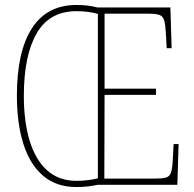

<svg xmlns="http://www.w3.org/2000/svg" viewBox="-20 -744 783 773"><path d="M287 9Q207 9 154 -36Q101 -81 74.5 -163.5Q48 -246 48 -359Q48 -536 108.5 -630Q169 -724 288 -724Q335 -724 372 -714H666L671 -550H651L648 -608Q646 -645 641 -662Q636 -679 621.5 -684Q607 -689 575 -689H401V-387H608V-362H401L400 -25H604Q634 -25 648 -29Q662 -33 667.5 -47Q673 -61 675 -90L679 -164H699L694 0H373Q334 9 287 9ZM287 -16Q316 -16 336.5 -19Q357 -22 374 -26V-688Q335 -699 288 -699Q179 -699 127.5 -609.5Q76 -520 76 -358Q76 -254 99.5 -177Q123 -100 170 -58Q217 -16 287 -16Z"/></svg>

Font: Noto Serif Tamil Condensed Thin
Style: Regular
Weight: 100
Width: 3
Designer: Indian Type Foundry, Tom Grace, and the Monotype Design Team
Foundry: Monotype Imaging Inc.
Version: Version 2.004; ttfautohint (v1.8.4.7-5d5b)